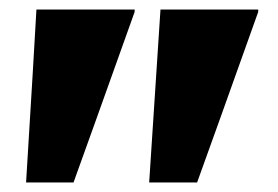

<svg xmlns="http://www.w3.org/2000/svg" viewBox="-20 -720 577 399"><path d="M290 -340.8Q315.4 -340.8 389.6 -340.8Q421.9 -429.7 516.6 -695.3Q516.6 -696.3 516.6 -700.2Q465.8 -700.2 313.5 -700.2Q307.6 -610.4 290 -340.8ZM34.2 -340.8Q58.6 -340.8 132.8 -340.8Q165 -429.7 259.8 -695.3Q259.8 -696.3 259.8 -700.2Q209 -700.2 55.7 -700.2Q50.8 -610.4 34.2 -340.8Z"/></svg>

Font: Big-Shock
Style: Black
Weight: 400